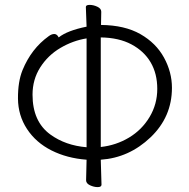

<svg xmlns="http://www.w3.org/2000/svg" viewBox="-20 -745 773 785"><path d="M332 -8 334 -92Q254 -98 190.5 -130Q127 -162 90.5 -217.5Q54 -273 53.5 -342Q53 -411 72 -458Q108 -546 179 -597Q191 -606 202 -606Q213 -606 220 -592Q255 -620 334 -636Q331 -708 331 -716.5Q331 -725 346.5 -725Q362 -725 378 -717.5Q394 -710 394 -697L393 -643Q490 -642 554 -605.5Q618 -569 650.5 -509.5Q683 -450 683 -386Q683 -267 595.5 -183.5Q508 -100 392 -92L395 10Q395 20 379.5 20Q364 20 348 12.5Q332 5 332 -8ZM392 -144Q455 -151 507.5 -182.5Q560 -214 591.5 -266.5Q623 -319 623 -381.5Q623 -444 596 -490Q569 -536 517.5 -563.5Q466 -591 392 -592ZM334 -588Q278 -579 227 -549Q176 -519 144.5 -469.5Q113 -420 113 -358Q113 -248 186 -195Q248 -150 334 -143Z"/></svg>

Font: LXGW WenKai Lite Light
Style: Regular
Weight: 300
Designer: LXGW / Fontworks Inc.
Foundry: LXGW / Fontworks Inc.
Version: Version 1.511; March 25, 2025